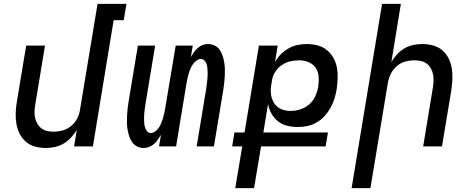

<svg xmlns="http://www.w3.org/2000/svg" viewBox="-20 -755 2440 990"><path d="M216 8Q187 8 160 0.5Q133 -7 113 -24.5Q93 -42 81 -66Q69 -90 64.5 -117.5Q60 -145 61 -173.5Q62 -202 67 -231L115 -520H212L162 -217Q159 -200 158 -182.5Q157 -165 160.5 -149Q164 -133 172 -118.5Q180 -104 192.5 -94Q205 -84 221.5 -80Q238 -76 255 -76Q279 -76 303 -82.5Q327 -89 347 -105.5Q367 -122 378.5 -145Q390 -168 393 -192L483 -735H632L618 -651H566L459 0H362L376 -85Q363 -64 346 -45.5Q329 -27 307.5 -14.5Q286 -2 262.5 3Q239 8 216 8Z M721 8Q703 8 687.5 0.5Q672 -7 662 -21Q652 -35 646.5 -51.5Q641 -68 638 -85.5Q635 -103 634.5 -121Q634 -139 635 -157.5Q636 -176 638 -194.5Q640 -213 643 -231L691 -520H780L730 -218Q728 -208 727 -197.5Q726 -187 724.5 -176Q723 -165 723 -154.5Q723 -144 723 -133.5Q723 -123 724.5 -113Q726 -103 729.5 -93.5Q733 -84 740 -76.5Q747 -69 757 -69Q769 -69 780.5 -77.5Q792 -86 799 -96.5Q806 -107 811 -119Q816 -131 819.5 -143Q823 -155 826 -167Q829 -179 831 -192L886 -520H974L964 -460Q971 -473 979.5 -485Q988 -497 999 -507Q1010 -517 1024 -522.5Q1038 -528 1052 -528Q1070 -528 1086 -520.5Q1102 -513 1112 -499Q1122 -485 1127.5 -468.5Q1133 -452 1136 -434.5Q1139 -417 1139.5 -399Q1140 -381 1139 -362.5Q1138 -344 1136 -325.5Q1134 -307 1131 -289L1083 0H994L1044 -302Q1045 -312 1046.5 -322.5Q1048 -333 1049 -344Q1050 -355 1050.5 -365.5Q1051 -376 1050.5 -386.5Q1050 -397 1049 -407Q1048 -417 1044.5 -426.5Q1041 -436 1033.5 -443.5Q1026 -451 1016 -451Q1004 -451 993 -442.5Q982 -434 974.5 -423.5Q967 -413 962 -401Q957 -389 953.5 -377Q950 -365 947 -353Q944 -341 942 -328L888 0H800L810 -60Q802 -47 794 -35Q786 -23 774.5 -13Q763 -3 749 2.5Q735 8 721 8Z M1193 215 1229 0H1177L1189 -72H1241L1315 -520H1412L1398 -435Q1410 -457 1428 -475Q1446 -493 1468 -505.5Q1490 -518 1514 -523Q1538 -528 1561 -528Q1590 -528 1617 -521Q1644 -514 1664.5 -497.5Q1685 -481 1698.5 -457.5Q1712 -434 1717 -407.5Q1722 -381 1721 -352.5Q1720 -324 1716 -295Q1712 -271 1704.5 -246.5Q1697 -222 1684.5 -199.5Q1672 -177 1654 -157Q1636 -137 1613.5 -124Q1591 -111 1566 -105.5Q1541 -100 1516 -100Q1488 -100 1461 -106.5Q1434 -113 1413.5 -129.5Q1393 -146 1380 -169Q1367 -192 1362 -219L1338 -72H1671L1659 0H1326L1290 215ZM1477 -183Q1502 -183 1528 -191Q1554 -199 1574.5 -217Q1595 -235 1606 -259.5Q1617 -284 1621 -309Q1625 -335 1623 -360.5Q1621 -386 1607.5 -405.5Q1594 -425 1571 -434.5Q1548 -444 1522 -444Q1500 -444 1477.5 -439Q1455 -434 1434.5 -420.5Q1414 -407 1400.5 -386.5Q1387 -366 1383 -344L1378 -313Q1374 -288 1378 -264Q1382 -240 1395 -221Q1408 -202 1430 -192.5Q1452 -183 1477 -183Z M1793 215 1950 -735H2047L1998 -435Q2010 -456 2027 -474.5Q2044 -493 2065.5 -505.5Q2087 -518 2110.5 -523Q2134 -528 2157 -528Q2186 -528 2213.5 -520.5Q2241 -513 2261 -495.5Q2281 -478 2293 -454Q2305 -430 2309.5 -402.5Q2314 -375 2312.5 -346.5Q2311 -318 2307 -289L2259 0H2162L2212 -303Q2215 -320 2215.5 -337.5Q2216 -355 2213 -371Q2210 -387 2202 -401.5Q2194 -416 2181.5 -426Q2169 -436 2152 -440Q2135 -444 2118 -444Q2094 -444 2070 -437.5Q2046 -431 2026.5 -414.5Q2007 -398 1995.5 -375Q1984 -352 1980 -328L1890 215Z"/></svg>

Font: Iosevka Medium Extended
Style: Italic
Weight: 500
Width: 7
Italic angle: -9°
Monospace: yes
Designer: Belleve Invis
Foundry: Belleve Invis
Version: Version 32.5.0; ttfautohint (v1.8.4)